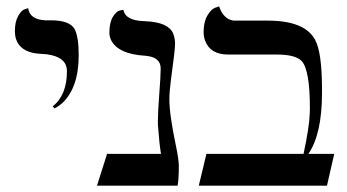

<svg xmlns="http://www.w3.org/2000/svg" viewBox="-20 -585 1094 605"><path d="M151.9 -243.2 146 -250Q190.9 -284.7 190.9 -360.8Q190.9 -405.8 126.5 -414.1Q119.1 -415 111.8 -415Q36.6 -418 27.8 -473.6Q26.9 -480.5 26.9 -486.8Q26.9 -516.6 37.4 -534.9Q47.9 -553.2 58.6 -556.2L68.8 -559.1Q73.7 -523.4 122.6 -521Q129.4 -521 140.1 -521Q198.2 -521 214.4 -494.6Q228 -470.7 228 -411.1Q228 -308.1 175.3 -259.3Q163.6 -249.5 151.9 -243.2Z M513.7 -272Q513.7 -223.1 534.7 -124Q543 -84 543.5 -63Q543.5 -18.6 539.6 0H285.6L317.4 -100.1H487.3Q481.9 -132.3 478.5 -181.2Q477.5 -189 477.5 -204.1Q477.5 -230.5 481.9 -289.1Q486.3 -345.2 486.3 -369.1Q486.3 -403.8 442.9 -408.7Q440.9 -408.7 439.5 -409.2Q351.6 -414.1 329.6 -459.5Q324.7 -470.7 324.7 -481.9Q324.7 -514.2 335.7 -532Q346.7 -549.8 357.4 -551.8L368.7 -554.2Q374.5 -521.5 429.7 -518.6Q434.1 -518.6 438.5 -518.1Q509.8 -515.1 525.4 -480Q531.2 -465.8 531.7 -448.2Q531.7 -427.7 518.6 -333Q513.7 -296.4 513.7 -272Z M824.2 -520Q939.9 -520 972.7 -460Q994.1 -420.9 994.6 -309.6Q994.6 -300.8 994.6 -289.1Q994.1 -161.6 951.7 -100.1H1033.2L1010.3 0H606.4L630.4 -100.1H936.5Q955.1 -187 956.1 -229Q956.1 -236.3 956.5 -243.2Q956.5 -364.3 930.7 -392.6Q910.6 -413.1 853.5 -413.1H699.2Q642.1 -413.1 626 -457.5Q621.6 -470.2 621.6 -483.9Q621.6 -516.1 633.5 -536.1Q645.5 -556.2 657.7 -560.5L670.4 -564.9Q684.6 -523.4 717.3 -520Z"/></svg>

Font: Linux Libertine Display O
Style: Regular
Weight: 400
Designer: Philipp H. Poll
Foundry: Philipp H. Poll
Version: Version 5.0.9